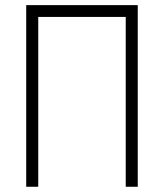

<svg xmlns="http://www.w3.org/2000/svg" viewBox="-20 -713 626 733"><path d="M460 0H505.9V-693.4H80.1V0H126V-648.4H460Z"/></svg>

Font: Cascadia Mono PL ExtraLight
Style: Regular
Weight: 200
Monospace: yes
Designer: Aaron Bell
Foundry: Saja Typeworks
Version: Version 2404.023